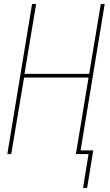

<svg xmlns="http://www.w3.org/2000/svg" viewBox="-20 -755 540 941"><path d="M387 166 414 0H352L414 -375H98L35 0H16L137 -735H157L100 -393H417L474 -735H493L375 -18H437L407 166Z"/></svg>

Font: Iosevka Curly Thin Oblique
Style: Regular
Weight: 100
Italic angle: -9°
Monospace: yes
Designer: Belleve Invis
Foundry: Belleve Invis
Version: Version 11.1.0; ttfautohint (v1.8.3)